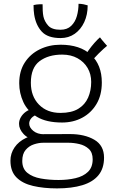

<svg xmlns="http://www.w3.org/2000/svg" viewBox="-20 -770 656 1039"><path d="M316 -107Q230.5 -107 179.8 -137.8Q129 -168.5 106.5 -217.2Q84 -266 84 -319.5Q84 -385 114 -431.5Q144 -478 195 -503Q246 -528 307.5 -528Q413 -528 472 -473.8Q531 -419.5 531 -323.5Q531 -255.5 502.2 -207.2Q473.5 -159 425 -133Q376.5 -107 316 -107ZM288.5 249.5Q216 249.5 159 236.2Q102 223 69.2 190.2Q36.5 157.5 36.5 99.5Q36.5 60.5 58.5 28Q80.5 -4.5 121.2 -23.8Q162 -43 218 -44Q250 -44 288.2 -44.2Q326.5 -44.5 358.5 -44.5Q438 -44.5 490.5 -13.8Q543 17 543 83Q543 141.5 512.8 178.2Q482.5 215 425.5 232.2Q368.5 249.5 288.5 249.5ZM297 204Q346.5 204 388.5 194.2Q430.5 184.5 456 160Q481.5 135.5 481.5 92Q481.5 55 460.5 35.8Q439.5 16.5 409.2 9.5Q379 2.5 351.5 2.5Q328.5 2.5 300.5 2.5Q272.5 2.5 248.5 2.5Q224.5 2.5 213 2.5Q190 2.5 163.8 11Q137.5 19.5 119 41Q100.5 62.5 100.5 101Q100.5 143 128.2 165.5Q156 188 200.8 196Q245.5 204 297 204ZM183.5 -10Q133.5 -17 108.2 -44Q83 -71 83 -100Q83 -119 93 -136Q103 -153 119.5 -165Q136 -177 157 -180.5L190.5 -154Q162 -145 150 -131Q138 -117 138 -101.5Q138 -80 160.2 -61.8Q182.5 -43.5 218 -43.5ZM307 -159Q367 -159 403.5 -181.2Q440 -203.5 456.8 -241.8Q473.5 -280 473.5 -326.5Q473.5 -369 454 -402.2Q434.5 -435.5 399.2 -455Q364 -474.5 316.5 -474.5Q241.5 -474.5 194.2 -439Q147 -403.5 147 -322Q147 -249 190.8 -204Q234.5 -159 307 -159ZM469 -430.5 435.5 -457.5Q444.5 -477 459.5 -498Q474.5 -519 491 -537.8Q507.5 -556.5 521 -568Q524 -563.5 531.8 -554Q539.5 -544.5 547.5 -535.5Q555.5 -526.5 559.5 -522Q553.5 -517.5 540.8 -506Q528 -494.5 513.5 -480Q499 -465.5 486.8 -452Q474.5 -438.5 469 -430.5ZM454.5 -741Q454.5 -690.5 436 -650.5Q417.5 -610.5 384.5 -587.2Q351.5 -564 308 -564Q238 -564 206 -599Q174 -634 165 -690.5Q161.5 -713 161.5 -742.5Q169.5 -744.5 177.5 -745.5Q185.5 -746.5 194 -746.8Q202.5 -747 210.5 -747Q210.5 -729.5 211.2 -712.2Q212 -695 215 -680.5Q221 -653.5 241 -631.2Q261 -609 307 -609Q343.5 -609 365.2 -630Q387 -651 396 -683.2Q405 -715.5 405 -749.5Q418.5 -749.5 432.2 -746.8Q446 -744 454.5 -741Z"/></svg>

Font: Grandstander Thin ExtraLight
Style: Regular
Weight: 250
Version: Version 1.200